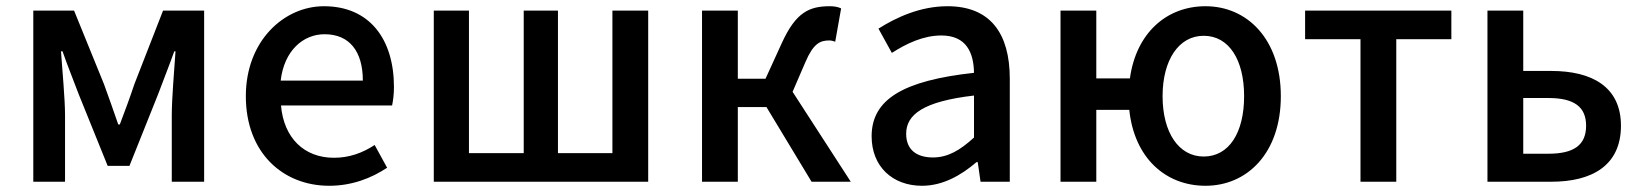

<svg xmlns="http://www.w3.org/2000/svg" viewBox="-20 -584 5274 617"><path d="M87 0H189V-214C189 -266 180 -360 176 -419H181C196 -375 217 -324 233 -281L326 -51H396L488 -281C504 -324 524 -374 540 -419H544C540 -360 532 -266 532 -214V0H636V-550H504L412 -314C397 -269 381 -226 365 -184H360C346 -226 330 -269 314 -314L218 -550H87Z M1038 13C1110 13 1173 -11 1224 -45L1184 -118C1144 -92 1102 -77 1053 -77C958 -77 892 -140 883 -245H1240C1243 -259 1246 -281 1246 -304C1246 -459 1167 -564 1021 -564C893 -564 770 -453 770 -275C770 -93 889 13 1038 13ZM882 -325C893 -421 954 -474 1023 -474C1103 -474 1146 -419 1146 -325Z M1374 0H2063V-550H1948V-92H1773V-550H1663V-92H1487V-550H1374Z M2236 0H2351V-240H2443L2588 0H2714L2527 -289L2568 -384C2594 -445 2616 -454 2645 -454C2653 -454 2657 -452 2664 -450L2683 -557C2673 -562 2660 -564 2647 -564C2581 -564 2538 -545 2493 -447L2440 -331H2351V-550H2236Z M2943 13C3009 13 3068 -20 3118 -63H3122L3131 0H3225V-331C3225 -477 3162 -564 3025 -564C2937 -564 2860 -528 2803 -492L2846 -414C2893 -444 2947 -470 3005 -470C3086 -470 3109 -414 3110 -350C2881 -325 2781 -264 2781 -146C2781 -49 2848 13 2943 13ZM2978 -78C2929 -78 2892 -100 2892 -154C2892 -216 2947 -258 3110 -277V-142C3065 -101 3026 -78 2978 -78Z M3854 13C3988 13 4096 -92 4096 -275C4096 -458 3988 -564 3854 -564C3729 -564 3631 -478 3611 -332H3503V-550H3388V0H3503V-231H3609C3625 -77 3725 13 3854 13ZM3848 -81C3768 -81 3716 -158 3716 -275C3716 -391 3768 -469 3848 -469C3930 -469 3978 -391 3978 -275C3978 -158 3930 -81 3848 -81Z M4352 0H4467V-458H4644V-550H4174V-458H4352Z M4760 0H4965C5096 0 5189 -52 5189 -180C5189 -305 5096 -356 4965 -356H4875V-550H4760ZM4875 -90V-269H4956C5038 -269 5077 -241 5077 -180C5077 -118 5038 -90 4956 -90Z"/></svg>

Font: DAIFUKU Sans JP Medium
Style: Regular
Weight: 500
Designer: Original font ‘Source Han Sans JP’ : Ryoko NISHIZUKA  (kana, bopomofo & ideographs); Paul D. Hunt (Latin, Greek & Cyrill
Foundry: Daifuku
Version: Version 1.000